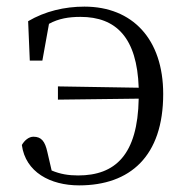

<svg xmlns="http://www.w3.org/2000/svg" viewBox="-20 -546 562 580"><path d="M155 -245 399 -248C396 -78 328 -16 216 -16C187 -16 162 -20 136 -31L123 -87C116 -119 105 -133 81 -133C67 -133 54 -122 46 -108C57 -26 132 14 219 14C373 14 473 -74 473 -262C473 -428 380 -526 235 -526C175 -526 116 -512 65 -482L70 -363H108L128 -474C157 -490 188 -495 223 -495C331 -495 394 -432 399 -281L155 -285Z"/></svg>

Font: Noto Serif CJK HK Light
Style: Regular
Weight: 300
Designer: Ryoko NISHIZUKA 西塚涼子 (kana & ideographs); Frank Grießhammer (Latin, Greek & Cyrillic); Wenlong ZHANG 张文龙 (bopomofo); San
Foundry: Adobe
Version: Version 2.001;hotconv 1.1.0;makeotfexe 2.6.0